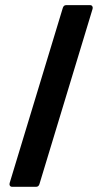

<svg xmlns="http://www.w3.org/2000/svg" viewBox="-20 -720 395 740"><path d="M26.9 0Q21 0 18.3 -4.2Q15.6 -8.3 17.1 -14.2L222.2 -689.9Q225.6 -700.2 234.9 -700.2H327.1Q333 -700.2 335.7 -696Q338.4 -691.9 336.9 -686L131.8 -9.8Q128.4 0 119.1 0Z"/></svg>

Font: Barlow Condensed SemiBold
Style: Regular
Weight: 600
Width: 3
Designer: Jeremy Tribby
Foundry: Tribby Type
Version: Version 1.422;hotconv 1.0.109;makeotfexe 2.5.65596